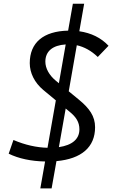

<svg xmlns="http://www.w3.org/2000/svg" viewBox="-20 -870 626 1046"><path d="M199.7 156.2H261.2L287.6 7.8C423.8 -4.4 498 -68.4 498 -176.8C498 -237.3 466.8 -280.3 409.2 -327.6L354.5 -372.6L398.4 -623.5C438.5 -614.7 477.1 -593.8 512.7 -559.6L571.3 -620.6C530.8 -664.1 476.6 -690.4 412.1 -699.7L438.5 -849.6H377L351.1 -703.1C216.8 -700.2 142.1 -638.2 142.1 -525.9C142.1 -472.7 168 -419.9 215.8 -379.9L284.2 -323.2L238.8 -64.9C179.7 -66.4 116.7 -80.1 53.2 -107.4L27.3 -32.7C81.1 -6.3 148.9 8.3 225.6 9.8ZM300.8 -416.5 284.2 -430.2C247.6 -460.4 227.1 -498 227.1 -534.2C227.1 -590.8 267.1 -623.5 337.9 -627.9ZM300.8 -68.4 337.9 -278.8 359.9 -260.7C394 -232.9 412.6 -205.1 412.6 -165.5C412.6 -112.3 373.5 -79.1 300.8 -68.4Z"/></svg>

Font: Cascadia Mono NF SemiLight
Style: Italic
Weight: 350
Italic angle: -10°
Monospace: yes
Designer: Aaron Bell
Foundry: Saja Typeworks
Version: Version 2404.023